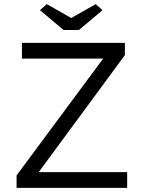

<svg xmlns="http://www.w3.org/2000/svg" viewBox="-20 -907 688 927"><path d="M60 0V-60L478 -624H86V-700H583V-641L167 -76H594V0ZM287 -762 173 -858 206 -887 324 -820 442 -887 475 -858 361 -762Z"/></svg>

Font: Lexend Light
Style: Regular
Weight: 300
Designer: Bonnie Shaver-Troup, Thomas Jockin
Foundry: Lexend
Version: Version 1.007; ttfautohint (v1.8.3)